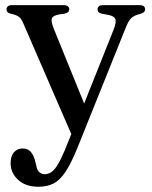

<svg xmlns="http://www.w3.org/2000/svg" viewBox="-20 -489 592 750"><path d="M318.5 -60.5 264.5 48.5 72 -395.5Q63.5 -416 54 -423.2Q44.5 -430.5 22 -435.5Q12.5 -438 9 -442Q5.5 -446 5.5 -452.5Q5.5 -460.5 11.2 -464.8Q17 -469 27 -469H228.5Q238.5 -469 244.5 -464.8Q250.5 -460.5 250.5 -453Q250.5 -446 246.2 -442Q242 -438 232 -435.5L210.5 -432.5Q186.5 -428 182.5 -416.8Q178.5 -405.5 190 -377ZM233 98 273.5 -2.5 287 -30 423.5 -372.5Q435 -401.5 430.8 -414Q426.5 -426.5 402 -431L380 -435Q369.5 -437 365.2 -441.5Q361 -446 361 -453Q361 -460.5 366.8 -464.8Q372.5 -469 383 -469H525.5Q535.5 -469 541.2 -464.8Q547 -460.5 547 -452.5Q547 -446.5 543 -442.2Q539 -438 529 -435Q505 -429.5 493.8 -419.2Q482.5 -409 472 -383L280.5 93.5Q256.5 151.5 235 183.5Q213.5 215.5 188.8 228Q164 240.5 130.5 240.5Q80 240.5 50.8 213.5Q21.5 186.5 21.5 149Q21.5 121.5 34.2 106.2Q47 91 68.5 91Q89 91 100.2 104.2Q111.5 117.5 117 139L121.5 156Q124 174.5 133 183Q142 191.5 154.5 191.5Q167.5 191.5 179.5 184Q191.5 176.5 204.2 156.2Q217 136 233 98Z"/></svg>

Font: Fraunces 17pt
Style: Regular
Weight: 400
Version: Version 1.000;[b76b70a41]